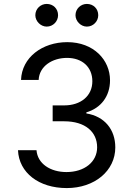

<svg xmlns="http://www.w3.org/2000/svg" viewBox="-20 -953 678 983"><path d="M321.7 9.9C464.5 9.9 570.3 -78.5 570.3 -198.2C570.3 -290.1 515.3 -357.2 422.2 -372.2V-377.8C496.4 -399.5 543.3 -459.9 543.3 -541.9C543.3 -645.6 460.2 -737.2 324.2 -737.2C196.7 -737.2 91.6 -659.1 87.7 -543.7H177.9C181.1 -614.7 248.6 -656.6 323.2 -656.6C401.6 -656.6 452.8 -609 452.8 -536.9C452.8 -462 393.8 -413.4 308.6 -413.4H249.6V-332H308.6C416.9 -332 477.3 -277.3 477.3 -198.9C477.3 -123.6 411.9 -72.1 320.3 -72.1C237.6 -72.1 172.2 -115.1 166.9 -183.9H72.1C77.1 -68.5 179 9.9 321.7 9.9ZM160.9 -875C160.9 -844.5 188.2 -816.8 219.1 -816.8C252.5 -816.8 277.3 -844.5 277.3 -875C277.3 -908.4 252.5 -932.9 219.1 -932.9C188.2 -932.9 160.9 -908.4 160.9 -875ZM366.5 -875C366.5 -844.5 393.8 -816.8 424.7 -816.8C458.1 -816.8 483 -844.5 483 -875C483 -908.4 458.1 -932.9 424.7 -932.9C393.8 -932.9 366.5 -908.4 366.5 -875Z"/></svg>

Font: Margiela Sans Text
Style: Regular
Weight: 400
Designer: Stefan Endress, Andreas Faust
Version: Version 1.100;FEAKit 1.0